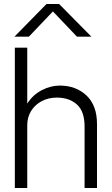

<svg xmlns="http://www.w3.org/2000/svg" viewBox="-20 -938 558 958"><path d="M212 -918H275L436 -755H364L244 -881L124 -755H52ZM402 -307Q402 -382 364 -416.5Q326 -451 263 -451Q221 -451 187.5 -433Q154 -415 135 -384Q116 -353 116 -313V0H54V-700H116V-421Q143 -464 187.5 -487.5Q232 -511 278 -511Q359 -511 411.5 -461.5Q464 -412 464 -319V0H402Z"/></svg>

Font: Overused Grotesk Book
Style: Regular
Weight: 350
Version: Version 0.003